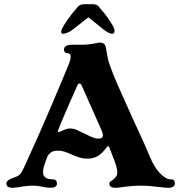

<svg xmlns="http://www.w3.org/2000/svg" viewBox="-20 -880 859 910"><path d="M10 -10Q10 -27 50 -40Q70 -46 79 -59Q88 -72 106 -113L128 -162Q190 -296 303 -568Q315 -597 315 -611Q315 -628 299 -628Q292 -628 287.5 -632.5Q283 -637 283 -644Q283 -668 323 -668H366Q400 -668 433 -675Q444 -678 454 -678Q478 -678 482 -654L490 -609Q492 -594 499 -575.5Q506 -557 509 -548Q521 -512 610 -316Q673 -181 689 -140Q712 -85 739 -58Q767 -30 789 -30H791Q800 -30 804.5 -24.5Q809 -19 809 -10Q809 -1 801.5 4.5Q794 10 779 10Q768 10 758.5 9Q749 8 741 7Q687 0 648 0Q607 0 558 7Q540 10 528 10Q498 10 498 -10Q498 -15 501.5 -18Q505 -21 513.5 -26.5Q522 -32 528 -40Q536 -50 536 -64Q536 -85 518 -130L498 -181Q495 -188 493 -188Q490 -188 481 -176Q462 -151 442 -139.5Q422 -128 393 -128Q375 -128 360 -132.5Q345 -137 321 -147Q302 -156 286.5 -161Q271 -166 254 -166Q234 -166 222 -158Q210 -150 203 -134Q193 -107 188.5 -92.5Q184 -78 184 -64Q184 -30 230 -30Q240 -30 245 -24.5Q250 -19 250 -10Q250 -1 242.5 4.5Q235 10 220 10Q202 10 180 5Q176 4 163.5 2Q151 0 139 0Q107 0 75 6Q51 10 40 10Q10 10 10 -10ZM259 -254Q261 -254 269 -258Q284 -265 293 -268Q302 -271 314 -271Q328 -271 340 -266Q352 -261 378 -248Q414 -230 427 -226Q438 -223 447 -223Q468 -223 468 -239Q468 -247 462 -261L367 -475Q363 -484 357 -484Q350 -484 347 -476Q345 -472 307.5 -386.5Q270 -301 257 -267Q252 -254 259 -254ZM270 -729Q270 -736 274 -744Q280 -757 299.5 -785.5Q319 -814 349 -848Q359 -860 379 -860H419Q439 -860 447 -850Q481 -811 499 -783.5Q517 -756 521 -745Q523 -737 523 -735Q523 -728 520 -724Q517 -720 512 -720Q496 -720 470 -741L399 -798L325 -740Q312 -730 299.5 -725Q287 -720 279 -720Q270 -720 270 -729Z"/></svg>

Font: Raigarh
Style: Bold
Weight: 700
Designer: jaikishan Patel
Foundry: MagicType
Version: Version 1.000